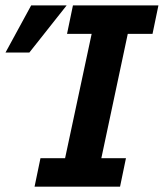

<svg xmlns="http://www.w3.org/2000/svg" viewBox="-20 -696 611 716"><path d="M427.7 0H108.9L130.9 -106H222.7L321.8 -569.8H230L252 -675.8H570.8L548.8 -569.8H456.5L357.9 -106H449.7ZM228.5 -675.8 89.4 -500H0.5L96.2 -675.8Z"/></svg>

Font: Lorenzo Sans
Style: Bold Italic
Weight: 700
Italic angle: -12°
Foundry: Intel Corporation
Version: Version 1.00; ttfautohint (v1.5)